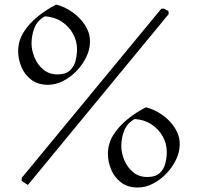

<svg xmlns="http://www.w3.org/2000/svg" viewBox="-20 -815 867 847"><path d="M228 -794.9Q266.1 -785.2 300 -761Q334 -736.8 355.5 -703.4Q377 -669.9 377 -631.8Q377 -597.7 361.1 -564.2Q345.2 -530.8 318.6 -502.9Q292 -475.1 259 -458Q226.1 -440.9 191.9 -440.9Q147.9 -440.9 118.4 -462.9Q88.9 -484.9 74.5 -519.5Q60.1 -554.2 60.1 -588.9Q60.1 -634.8 84.5 -673.3Q108.9 -711.9 147.5 -742.9Q186 -773.9 228 -794.9ZM723.1 -766.1 724.1 -752.9 103 1 75.2 -17.1 76.2 -30.8 691.9 -776.9H703.1ZM178.2 -743.2Q144 -724.1 131.6 -691.2Q119.1 -658.2 119.1 -624Q119.1 -593.3 132.6 -561Q146 -528.8 171.4 -507.8Q196.8 -486.8 233.9 -486.8Q270 -486.8 288.6 -504.4Q307.1 -522 313.5 -547.6Q319.8 -573.2 319.8 -598.1Q319.8 -634.3 302 -666.3Q284.2 -698.2 252.7 -719.2Q221.2 -740.2 178.2 -743.2ZM624 -341.8Q662.1 -332 696 -308.1Q730 -284.2 751.5 -250.5Q772.9 -216.8 772.9 -179.2Q772.9 -145 757.1 -111.6Q741.2 -78.1 714.6 -50Q688 -22 655 -4.9Q622.1 12.2 587.9 12.2Q543.9 12.2 514.4 -10Q484.9 -32.2 470.5 -66.7Q456.1 -101.1 456.1 -136.2Q456.1 -182.1 480.5 -220.5Q504.9 -258.8 543.5 -289.8Q582 -320.8 624 -341.8ZM574.2 -290Q540 -271 527.6 -238Q515.1 -205.1 515.1 -170.9Q515.1 -140.1 528.6 -108.2Q542 -76.2 567.4 -55.2Q592.8 -34.2 629.9 -34.2Q666 -34.2 684.6 -51.5Q703.1 -68.8 709.5 -94.5Q715.8 -120.1 715.8 -145Q715.8 -181.2 698 -213.1Q680.2 -245.1 648.7 -266.1Q617.2 -287.1 574.2 -290Z"/></svg>

Font: Aref Ruqaa
Style: Regular
Weight: 400
Designer: Abdullah Aref
Version: Version 1.002